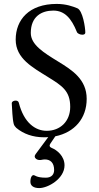

<svg xmlns="http://www.w3.org/2000/svg" viewBox="-20 -684 505 979"><path d="M262 11C360 -9 422 -80 422 -180C422 -280 347 -327 277 -370C202 -416 137 -456 137 -516C137 -600 192 -630 252 -630C309 -630 344 -591 372 -521C375 -513 388 -507 400 -507C408 -507 415 -510 415 -518C415 -543 402 -631 374 -642C352 -651 317 -664 269 -664C128 -664 60 -583 60 -482C60 -385 147 -340 225 -291C296 -247 338 -221 338 -139C338 -65 287 -17 218 -17C161 -17 102 -57 76 -160C74 -168 67 -171 60 -171C49 -171 40 -166 40 -157C42 -129 43 -79 50 -52C52 -44 58 -37 63 -32C100 -1 148 16 204 16C211 16 219 16 226 15L163 100C160 104 157 108 157 115C157 121 166 132 183 132C192 132 197 129 209 129C236 129 256 145 256 183C256 205 243 222 214 222C165 222 159 209 151 209C143 209 135 220 135 243C135 263 151 275 180 275C225 275 309 227 309 159C309 112 271 81 243 70C233 66 230 58 237 48Z"/></svg>

Font: EB Garamond
Style: Regular
Weight: 400
Designer: Georg Duffner and Octavio Pardo
Foundry: Georg Duffner
Version: Version 1.000;PS 001.000;hotconv 1.0.88;makeotf.lib2.5.64775